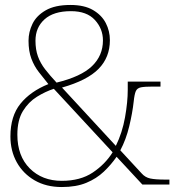

<svg xmlns="http://www.w3.org/2000/svg" viewBox="-20 -744 708 774"><path d="M229 10Q166 10 119.5 -17Q73 -44 47.5 -90Q22 -136 22 -194Q22 -276 62.5 -326Q103 -376 175 -405Q155 -430 136.5 -453.5Q118 -477 106.5 -507.5Q95 -538 95 -580Q95 -615 111 -648Q127 -681 164.5 -702.5Q202 -724 264 -724Q320 -724 355 -703.5Q390 -683 406.5 -651Q423 -619 423 -582Q423 -513 377.5 -466.5Q332 -420 230 -391L447 -156Q473 -209 484 -271Q495 -333 495 -382V-415H627V-395H596Q564 -395 548.5 -392Q533 -389 527.5 -376.5Q522 -364 519 -335Q514 -289 501 -235Q488 -181 465 -138L551 -45Q565 -29 585.5 -24.5Q606 -20 648 -20H663V0H554L450 -112Q428 -80 398.5 -52Q369 -24 328 -7Q287 10 229 10ZM208 -411Q307 -435 351 -477.5Q395 -520 395 -581Q395 -628 362.5 -663.5Q330 -699 266 -699Q196 -699 159.5 -666Q123 -633 123 -580Q123 -544 133 -516.5Q143 -489 162 -464.5Q181 -440 208 -411ZM229 -15Q304 -15 354 -48.5Q404 -82 434 -130L197 -386Q163 -375 129 -354Q95 -333 72.5 -296.5Q50 -260 50 -201Q50 -115 100 -65Q150 -15 229 -15Z"/></svg>

Font: Noto Serif Myanmar Thin
Style: Regular
Weight: 100
Designer: Ben Mitchell and the Monotype Design Team
Foundry: Monotype Imaging Inc.
Version: Version 2.106; ttfautohint (v1.8.4.7-5d5b)